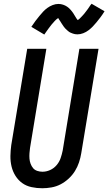

<svg xmlns="http://www.w3.org/2000/svg" viewBox="-20 -995 577 1023"><path d="M205 8Q176 8 148 2Q120 -4 98.5 -19.5Q77 -35 62.5 -58Q48 -81 41.5 -108Q35 -135 35.5 -164Q36 -193 40 -222L125 -735H227L140 -207Q138 -193 137 -178.5Q136 -164 137 -150Q138 -136 143 -122.5Q148 -109 156.5 -99Q165 -89 178.5 -84.5Q192 -80 206 -80Q227 -80 247 -89Q267 -98 281.5 -115Q296 -132 303 -152.5Q310 -173 314 -193L403 -735H505L413 -179Q409 -154 401 -130Q393 -106 379.5 -84Q366 -62 346 -43.5Q326 -25 303 -13Q280 -1 254.5 3.5Q229 8 205 8ZM216 -811 147 -852Q158 -869 169 -883.5Q180 -898 190 -910Q200 -922 209.5 -932.5Q219 -943 232 -952.5Q245 -962 260.5 -968Q276 -974 291 -974Q304 -974 316 -970Q328 -966 337.5 -959.5Q347 -953 355.5 -943.5Q364 -934 370 -925Q376 -916 382 -905.5Q388 -895 394 -888Q398 -890 404 -895.5Q410 -901 413 -904.5Q416 -908 420 -912Q424 -916 428.5 -921.5Q433 -927 437 -932.5Q441 -938 446.5 -945Q452 -952 456.5 -959.5Q461 -967 468 -975L537 -935Q526 -917 515 -902.5Q504 -888 494 -876Q484 -864 474.5 -854Q465 -844 452 -834Q439 -824 423.5 -818Q408 -812 393 -812Q386 -812 380 -813Q374 -814 368.5 -816Q363 -818 357 -820.5Q351 -823 346.5 -826.5Q342 -830 337.5 -834Q333 -838 328.5 -842.5Q324 -847 320.5 -852Q317 -857 314 -861.5Q311 -866 308 -870.5Q305 -875 301.5 -881Q298 -887 294.5 -891.5Q291 -896 290 -899Q285 -896 279.5 -891Q274 -886 271 -882.5Q268 -879 264 -874.5Q260 -870 255.5 -865Q251 -860 247 -854Q243 -848 237.5 -841.5Q232 -835 227.5 -827.5Q223 -820 216 -811Z"/></svg>

Font: Iosevka Curly Semibold
Style: Italic
Weight: 600
Italic angle: -9°
Monospace: yes
Designer: Belleve Invis
Foundry: Belleve Invis
Version: Version 22.1.2; ttfautohint (v1.8.4)